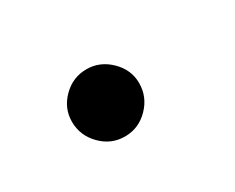

<svg xmlns="http://www.w3.org/2000/svg" viewBox="-40 -546 473 386"><g transform="rotate(-30 196.5 -353.0)"><path d="M91 -354Q91 -385 114 -408Q137 -431 169 -431Q200 -431 223.5 -408Q247 -385 247 -354Q247 -322 224 -298.5Q201 -275 169 -275Q137 -275 114 -298.5Q91 -322 91 -354Z"/></g></svg>

Font: Tsukimi Rounded
Style: Bold
Weight: 700
Designer: Takashi Funayama
Foundry: Takashi Funayama
Version: Version 1.032; ttfautohint (v1.8.3)